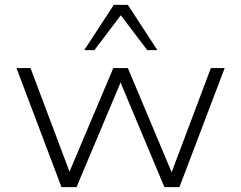

<svg xmlns="http://www.w3.org/2000/svg" viewBox="-20 -773 997 793"><path d="M234 0 48 -492H106L269 -59H265L448 -492H508L690 -59H688L851 -492H908L721 0H659L476 -437H480L296 0ZM328 -566 450 -753H508L630 -566H588L479 -710L370 -566Z"/></svg>

Font: Nunito Sans 7pt SemiExpanded ExtraLight
Style: Regular
Weight: 250
Width: 6
Designer: Vernon Adams
Foundry: Vernon Adams
Version: Version 3.101;gftools[0.9.27]